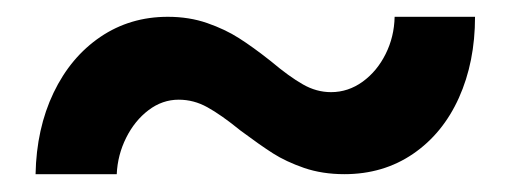

<svg xmlns="http://www.w3.org/2000/svg" viewBox="-20 -419 596 224"><path d="M175.8 -399.4Q200.7 -399.4 221.7 -392.1Q242.7 -384.8 258.8 -374.5Q274.9 -364.3 295.9 -347.7Q317.4 -329.6 333.3 -320.6Q349.1 -311.5 366.2 -311.5Q386.2 -311.5 403.1 -323.7Q419.9 -335.9 429.9 -356Q439.9 -376 440.4 -399.4H534.2Q534.2 -346.7 515.4 -304.9Q496.6 -263.2 461.9 -239.5Q427.2 -215.8 381.8 -215.8Q356 -215.8 334.7 -223.1Q313.5 -230.5 298.6 -240Q283.7 -249.5 260.7 -266.6Q237.8 -285.2 221.9 -293.9Q206.1 -302.7 188.5 -302.7Q169.4 -302.7 153.3 -290.5Q137.2 -278.3 127.2 -258.3Q117.2 -238.3 116.2 -215.8H21.5Q22.5 -269 42.5 -310.8Q62.5 -352.5 97.2 -376Q131.8 -399.4 175.8 -399.4Z"/></svg>

Font: Reddit Sans Vanilla SemiBold
Style: Regular
Weight: 600
Designer: Stephen Hutchings
Foundry: Reddit
Version: Version 1.013